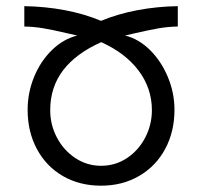

<svg xmlns="http://www.w3.org/2000/svg" viewBox="-20 -576 640 608"><path d="M67.5 -228.5Q67.5 -282.5 88 -332.5Q108.5 -382.5 144.5 -417.5Q180.5 -452.5 224.5 -463.5L189 -471.5Q146.5 -481.5 116.8 -486.5Q87 -491.5 57 -492V-556.5Q123 -555.5 185.2 -543.8Q247.5 -532 300 -510Q353 -532 415.2 -543.8Q477.5 -555.5 543 -556.5V-492Q511.5 -491.5 480.5 -486Q449.5 -480.5 404 -470L376 -463.5Q419 -453 454.8 -417.8Q490.5 -382.5 511.5 -332.2Q532.5 -282 532.5 -228.5Q532.5 -159 503 -104.2Q473.5 -49.5 420.5 -18.8Q367.5 12 300 12Q232 12 179.2 -18.5Q126.5 -49 97 -103.8Q67.5 -158.5 67.5 -228.5ZM461 -227Q461 -296.5 418.8 -352.5Q376.5 -408.5 300.5 -442.5Q220 -406.5 179.5 -353Q139 -299.5 139 -227Q139 -181 160.2 -140.5Q181.5 -100 218.5 -75.5Q255.5 -51 300 -51Q345 -51 381.8 -75.2Q418.5 -99.5 439.8 -140.2Q461 -181 461 -227Z"/></svg>

Font: JuliaMono Light
Style: Regular
Weight: 300
Monospace: yes
Designer: cormullion
Foundry: corm
Version: Version 0.054; ttfautohint (v1.8.4)